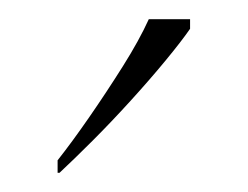

<svg xmlns="http://www.w3.org/2000/svg" viewBox="-20 -786 258 200"><path d="M40 -619Q55 -638 73 -664Q91 -690 108 -717Q125 -744 135 -766H178V-756Q169 -743 152.5 -723Q136 -703 116 -681Q96 -659 76.5 -639.5Q57 -620 42 -606H40Z"/></svg>

Font: Noto Serif Hebrew Thin
Style: Regular
Weight: 250
Version: Version 2.003